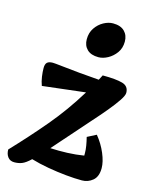

<svg xmlns="http://www.w3.org/2000/svg" viewBox="-120 -769 675 852"><g transform="rotate(15 217.0 -342.5)"><path d="M28 12Q9 12 -1.5 -1.5Q-12 -15 -12 -36Q63 -115 130.5 -195Q198 -275 256 -370L59 -347Q52 -366 49 -387Q46 -408 46 -426Q46 -444 54 -451.5Q62 -459 80 -459Q88 -459 123 -455Q158 -451 205 -446.5Q252 -442 296 -439Q302 -450 308 -462Q369 -462 399 -453.5Q429 -445 429 -414Q429 -402 413 -378Q397 -354 370.5 -322Q344 -290 312 -254.5Q280 -219 249 -183Q224 -155 203.5 -131.5Q183 -108 167 -90Q206 -88 245 -89.5Q284 -91 321 -97Q321 -102 321 -109Q321 -124 318 -142Q315 -160 310 -180L351 -201Q378 -168 394 -130Q410 -92 410 -63Q410 -24 388.5 -6Q367 12 339 12Q306 12 265 8Q224 4 181.5 -3.5Q139 -11 102 -22Q80 -1 64 5.5Q48 12 28 12ZM268 -535Q234 -535 216 -552.5Q198 -570 198 -599Q198 -629 213 -651Q228 -673 250 -685Q272 -697 293 -697Q328 -697 346 -679Q364 -661 364 -632Q364 -602 348.5 -580.5Q333 -559 311 -547Q289 -535 268 -535Z"/></g></svg>

Font: Petrona ExtraBold
Style: Italic
Weight: 800
Italic angle: -9°
Designer: Ringo R. Seeber
Foundry: Ringo R. Seeber
Version: Version 2.001; ttfautohint (v1.8.3)